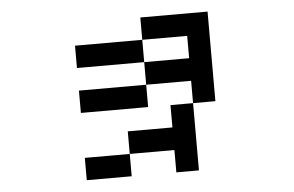

<svg xmlns="http://www.w3.org/2000/svg" viewBox="-45 -506 1090 711"><g transform="rotate(-5 500.0 -150.5)"><path d="M417 -26.4H583V-109.4H667V140.6H583V57.6H417ZM250 -276.4V-359.4H500V-276.4ZM250 -109.4V-192.4H500V-276.4H667V-359.4H500V-442.4H750V-109.4H667V-192.4H500V-109.4ZM417 57.6V140.6H250V57.6Z"/></g></svg>

Font: KH Dot kagurazaka 12
Style: Regular
Weight: 400
Designer: Original version for X68000 by Keitarou Hiraki (http://hp.vector.co.jp/authors/VA000874/) / TrueType conversion by Homem
Version: Version 1.00.20150527